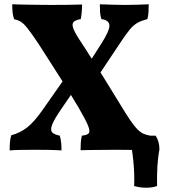

<svg xmlns="http://www.w3.org/2000/svg" viewBox="-20 -699 794 896"><path d="M25 3Q25 -16 26.5 -35.5Q28 -55 33 -68Q72 -78 105 -103Q138 -128 178 -185L272 -319Q245 -361 215.5 -407.5Q186 -454 158 -497Q126 -545 108 -567.5Q90 -590 76.5 -598Q63 -606 46 -609Q40 -627 38.5 -643.5Q37 -660 37 -679Q55 -678 88.5 -677.5Q122 -677 158.5 -676.5Q195 -676 223 -676Q264 -676 302 -676.5Q340 -677 363 -678Q363 -662 361.5 -644.5Q360 -627 357 -610Q334 -606 324.5 -597.5Q315 -589 321 -569.5Q327 -550 352 -512Q366 -491 380 -469Q394 -447 408 -425L454 -497Q492 -557 490.5 -581Q489 -605 453 -610Q448 -625 447 -643.5Q446 -662 446 -679Q471 -678 506.5 -677Q542 -676 564 -676Q587 -676 621 -677Q655 -678 674 -679Q674 -660 673 -643Q672 -626 668 -610Q641 -603 622.5 -593Q604 -583 586 -561.5Q568 -540 541 -499L449 -361Q476 -318 498.5 -281Q521 -244 536 -220Q566 -170 586 -140.5Q606 -111 621 -96Q636 -81 649.5 -75Q663 -69 681 -66Q686 -51 687.5 -34Q689 -17 689 3Q674 2 644.5 1.5Q615 1 581 0.5Q547 0 518 0Q490 0 458 0.5Q426 1 398.5 1Q371 1 356 2Q356 -16 357 -32Q358 -48 362 -66Q385 -68 393.5 -76.5Q402 -85 391 -112.5Q380 -140 346 -198Q331 -223 311 -256L263 -186Q233 -142 223.5 -117.5Q214 -93 223 -82Q232 -71 259 -66Q264 -49 265.5 -32Q267 -15 267 3Q241 1 206.5 0.5Q172 0 144 0Q116 0 80.5 0.5Q45 1 25 3ZM606 169Q608 125 604 72.5Q600 20 590 -33L629 -66H706Q724 -40 724 -1Q717 34 714.5 78Q712 122 713 169Q692 177 662 177Q632 177 606 169Z"/></svg>

Font: Vollkorn ExtraBold
Style: Regular
Weight: 800
Designer: Friedrich Althausen
Foundry: Friedrich Althausen
Version: Version 5.000; ttfautohint (v1.8.3)